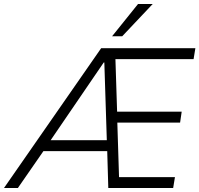

<svg xmlns="http://www.w3.org/2000/svg" viewBox="-60 -948 1005 968"><path d="M-40 0 450 -705H925L916 -650H501L521 -680L531 -367L504 -385H856L848 -330H507L531 -346L541 -28L517 -55H822L813 0H486L480 -206L499 -186H141L172 -205L30 0ZM463 -633 185 -226 174 -241H490L479 -226L466 -633ZM505 -765 636 -928H710L556 -765Z"/></svg>

Font: Nunito Sans 10pt SemiCondensed Light
Style: Italic
Weight: 300
Width: 4
Italic angle: -9°
Designer: Vernon Adams
Foundry: Vernon Adams
Version: Version 3.101;gftools[0.9.27]